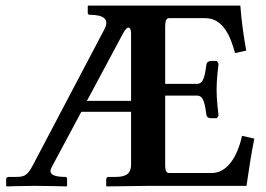

<svg xmlns="http://www.w3.org/2000/svg" viewBox="-20 -666 950 687"><path d="M516 -1H862C870 -55 879 -117 890 -170L846 -180C830 -106 793 -47 738 -47H585C576 -47 571 -53 571 -76V-324H685C709 -324 713 -294 719 -253C719 -249 725 -243 735 -243H756L762 -252C760 -269 755 -309 755 -345C755 -381 760 -422 762 -438L756 -448H735C725 -448 719 -441 719 -437C713 -396 709 -366 685 -366H571V-572C571 -593 576 -601 585 -601H715C782 -601 807 -527 821 -476L861 -485C852 -536 844 -589 840 -646H296L294 -645V-620C294 -616 296 -613 302 -613C348 -613 373 -599 354 -562L95 -70C76 -35 63 -33 35 -33H12C6 -33 2 -30 2 -25V-1L4 1C4 1 69 -1 104 -1C143 -1 218 1 218 1L220 -1V-27C220 -29 218 -33 214 -33C180 -33 149 -39 165 -68L271 -266H449V-77C449 -49 436 -33 395 -33H368C363 -33 360 -29 360 -23V-1L362 1ZM291 -305 420 -546C437 -578 449 -571 449 -545V-305Z"/></svg>

Font: Libertinus Serif Semibold
Style: Regular
Weight: 600
Designer: Philipp H. Poll, Khaled Hosny
Foundry: Caleb Maclennan
Version: Version 7.050;RELEASE